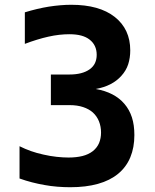

<svg xmlns="http://www.w3.org/2000/svg" viewBox="-20 -762 642 796"><path d="M271 14.2Q245.1 14.2 217.8 12Q190.4 9.8 163.6 4.9Q138.7 0.5 112.8 -6.1Q86.9 -12.7 61 -22V-155.8Q83.5 -144.5 108.2 -135.7Q132.8 -127 160.2 -121.1Q188 -114.7 214.8 -111.8Q241.7 -108.9 264.2 -108.9Q296.4 -108.9 321.8 -115.2Q347.2 -121.6 365.2 -135.7Q382.8 -149.9 390.9 -169.4Q398.9 -189 398.9 -212.4Q398.9 -237.3 390.4 -258.8Q381.8 -280.3 364.7 -295.9Q348.6 -310.1 324.5 -318.1Q300.3 -326.2 268.1 -326.2H190.9V-453.1H268.1Q321.3 -453.1 351.6 -474.6Q367.2 -485.8 374 -501Q380.9 -516.1 380.9 -534.7Q380.9 -574.7 351.6 -597.7Q337.4 -608.9 316.7 -614.5Q295.9 -620.1 267.1 -620.1Q248 -620.1 225.8 -617.7Q203.6 -615.2 180.2 -609.9Q158.2 -605 133.3 -597.4Q108.4 -589.8 83 -580.1V-710.9Q134.3 -726.6 182.1 -734.4Q207 -738.3 230.2 -740.2Q253.4 -742.2 275.4 -742.2Q391.6 -742.2 455.6 -691.9Q520 -641.1 520 -553.2Q520 -522 511.5 -495.6Q502.9 -469.2 482.9 -447.3Q445.3 -405.3 377 -393.1Q455.1 -379.4 496.1 -331.1Q516.6 -307.1 526.9 -275.4Q537.1 -243.7 537.1 -202.1Q537.1 -150.4 520.3 -109.9Q503.4 -69.3 469.7 -41.5Q436 -13.7 386.2 0.2Q336.4 14.2 271 14.2Z"/></svg>

Font: Hack
Style: Bold
Weight: 700
Monospace: yes
Designer: Christopher Simpkins
Foundry: Christopher Simpkins
Version: Version 2.017